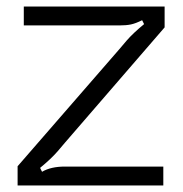

<svg xmlns="http://www.w3.org/2000/svg" viewBox="-20 -569 561 589"><path d="M34 0V-59L346 -418Q349 -422 368.5 -444.5Q388 -467 422 -495L416 -507Q396 -497 381.5 -494Q367 -491 346 -491H53V-549H485V-485L179 -131Q176 -127 156.5 -104.5Q137 -82 103 -54L109 -42Q136 -58 179 -58H481V0Z"/></svg>

Font: Open Sauce Sans Light
Style: Regular
Weight: 300
Designer: Alfredo Marco Pradil
Foundry: Creative Sauce Fz LLC
Version: Version 1.477